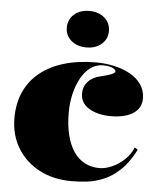

<svg xmlns="http://www.w3.org/2000/svg" viewBox="-53 -784 703 845"><g transform="rotate(5 298.0 -361.5)"><path d="M294 15Q214 15 152 -17.5Q90 -50 55 -108Q20 -166 20 -240Q20 -305 43 -356Q66 -407 110 -442.5Q154 -478 216.5 -496.5Q279 -515 358 -515Q398 -515 437 -506.5Q476 -498 507.5 -480.5Q539 -463 557.5 -436.5Q576 -410 576 -374Q576 -345 559 -325Q542 -305 512 -295Q482 -285 443 -285Q384 -285 345.5 -308Q307 -331 307 -374Q307 -405 327.5 -427Q348 -449 383 -456Q445 -470 445 -483Q445 -489 437.5 -494Q430 -499 417.5 -502Q405 -505 389 -505Q358 -505 333 -486.5Q308 -468 291 -436.5Q274 -405 265 -366Q256 -327 256 -285Q256 -230 266.5 -187Q277 -144 297 -114Q317 -84 346 -68.5Q375 -53 412 -53Q437 -53 466 -65.5Q495 -78 520.5 -101.5Q546 -125 559 -157L573 -148Q543 -90 508 -57Q473 -24 435.5 -8.5Q398 7 362 11Q326 15 294 15ZM308 -738Q349 -738 375 -715.5Q401 -693 401 -657Q401 -622 375 -599.5Q349 -577 308 -577Q267 -577 241 -599.5Q215 -622 215 -657Q215 -693 241 -715.5Q267 -738 308 -738Z"/></g></svg>

Font: Kalnia
Style: Bold
Weight: 700
Designer: Frida Medrano
Foundry: Frida Medrano
Version: Version 1.105